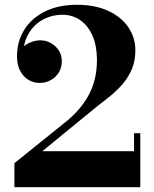

<svg xmlns="http://www.w3.org/2000/svg" viewBox="-20 -780 640 800"><path d="M40 0V-100L253 -271.5Q316.5 -322 350.2 -385.2Q384 -448.5 384 -530Q384 -587.5 366 -629.8Q348 -672 315.5 -695.2Q283 -718.5 240 -718.5Q196.5 -718.5 158.5 -698Q120.5 -677.5 97.8 -637.5Q75 -597.5 76.5 -540H52Q52 -558 66.2 -574.5Q80.5 -591 102.5 -601.5Q124.5 -612 148.5 -612Q171 -612 191.2 -601Q211.5 -590 224.5 -570.5Q237.5 -551 237.5 -526Q237.5 -498.5 225 -478Q212.5 -457.5 191.2 -446Q170 -434.5 145 -434.5Q120 -434.5 98.8 -447.2Q77.5 -460 64.5 -483.8Q51.5 -507.5 51 -540Q49.5 -603 79.2 -652.8Q109 -702.5 165.5 -731.2Q222 -760 300 -760Q377 -760 431.5 -734.5Q486 -709 515 -666Q544 -623 544 -570.5Q544 -528.5 530.8 -495.5Q517.5 -462.5 495.5 -435.5Q473.5 -408.5 446.5 -385.8Q419.5 -363 391.5 -342.5L156.5 -150H538.5V-225H564.5V0Z"/></svg>

Font: Bodoni Moda 9pt
Style: Bold
Weight: 700
Designer: Owen Earl
Foundry: indestructible type
Version: Version 2.005